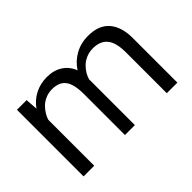

<svg xmlns="http://www.w3.org/2000/svg" viewBox="-84 -765 1019 1019"><g transform="rotate(-45 425.0 -255.5)"><path d="M77 0V-500H149.5L154.5 -431Q180 -468 221 -489.5Q262 -511 311.5 -511Q364 -511 400.5 -486.8Q437 -462.5 452.5 -420.5Q478.5 -461.5 522.2 -486.2Q566 -511 621.5 -511Q701 -511 741 -464.8Q781 -418.5 781 -334.5V0H701.5V-306.5Q701.5 -380 674.2 -413Q647 -446 592 -446Q565 -446 541.2 -435.8Q517.5 -425.5 501.8 -409.5Q486 -393.5 476 -376.5Q466 -359.5 462 -343.5V0H387.5V-307Q387.5 -381.5 363 -413.8Q338.5 -446 285.5 -446Q258.5 -446 235 -435.5Q211.5 -425 196 -408.8Q180.5 -392.5 170.8 -376Q161 -359.5 157 -344V0Z"/></g></svg>

Font: League Mono Wide Light
Style: Regular
Weight: 300
Width: 8
Designer: Tyler Finck
Foundry: The League of Moveable Type / Tyler Finck
Version: Version 2.210